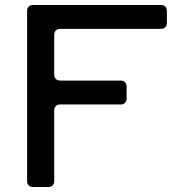

<svg xmlns="http://www.w3.org/2000/svg" viewBox="-20 -752 711 772"><path d="M651 -708V-660Q651 -649 644.5 -642.5Q638 -636 627 -636H222Q211 -636 204.5 -629.5Q198 -623 198 -612V-452Q198 -441 204.5 -434.5Q211 -428 222 -428H465Q476 -428 482.5 -421.5Q489 -415 489 -404V-356Q489 -345 482.5 -338.5Q476 -332 465 -332H222Q211 -332 204.5 -325.5Q198 -319 198 -308V-24Q198 -13 191.5 -6.5Q185 0 174 0H113Q102 0 95.5 -6.5Q89 -13 89 -24V-708Q89 -719 95.5 -725.5Q102 -732 113 -732H627Q638 -732 644.5 -725.5Q651 -719 651 -708Z"/></svg>

Font: Shippori Gothic B2 Bold
Style: Regular
Weight: 700
Designer: FONTDASU
Foundry: FONTDASU / Google Inc. / but / Adobe
Version: Version 1.130